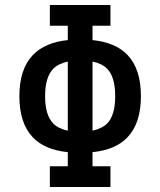

<svg xmlns="http://www.w3.org/2000/svg" viewBox="-20 -749 642 769"><path d="M422.4 0V-83H350.6V-139.6Q443.4 -148.9 490.7 -199.2Q544.4 -255.4 544.4 -363.8Q544.4 -472.7 490.7 -528.8Q442.9 -579.1 350.6 -588.4V-646H422.4V-729H179.7V-646H251.5V-588.4Q160.2 -579.1 111.8 -528.8Q57.6 -472.2 57.6 -363.8Q57.6 -255.4 111.3 -199.2Q158.7 -148.9 251.5 -139.6V-83H179.7V0ZM193.8 -253.9Q160.6 -287.1 160.6 -363.8Q160.6 -440.9 193.8 -474.1Q213.9 -494.1 251.5 -502.4V-225.6Q213.4 -233.9 193.8 -253.9ZM408.7 -474.1Q441.4 -441.4 441.4 -363.8Q441.4 -286.6 408.7 -253.9Q399.4 -244.6 384.8 -237.3Q370.1 -230 350.6 -225.6V-502.4Q388.2 -494.6 408.7 -474.1Z"/></svg>

Font: Hack Dev
Style: Regular
Weight: 400
Designer: Christopher Simpkins
Foundry: Christopher Simpkins
Version: Version 2.0315